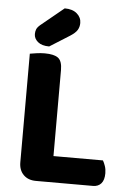

<svg xmlns="http://www.w3.org/2000/svg" viewBox="-57 -883 626 928"><g transform="rotate(5 255.5 -419.5)"><path d="M153 2Q115 2 92.5 -20.5Q70 -43 70 -81V-608Q81 -610 101.5 -613Q122 -616 142 -616Q187 -616 207 -601Q227 -586 227 -542V-125H467Q473 -115 478.5 -99Q484 -83 484 -64Q484 -31 469.5 -14.5Q455 2 430 2ZM219 -841Q257 -841 278.5 -822.5Q300 -804 300 -777Q300 -758 291 -743Q282 -728 257 -712L160 -651Q124 -651 105 -667Q86 -683 86 -705Q86 -717 90 -727.5Q94 -738 108 -750Z"/></g></svg>

Font: Baloo Bhaina 2
Style: Bold
Weight: 700
Designer: Yesha Goshar, Manish Minz, Shuchita Grover and Ek Type
Foundry: Ek Type
Version: Version 1.640;hotconv 1.0.111;makeotfexe 2.5.65597; ttfautoh